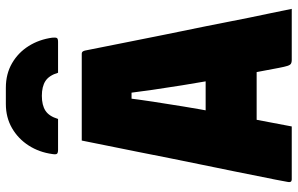

<svg xmlns="http://www.w3.org/2000/svg" viewBox="-196 -796 993 640"><g transform="rotate(-90 300.0 -476.5)"><path d="M143 -287H314Q331 -287 348.5 -287Q366 -287 383 -287L426 -296L452 -117H153Q150 -117 147.5 -118.5Q145 -120 143.5 -122.5Q142 -125 142 -128ZM198 0Q154 0 110 0Q66 0 21 0Q19 0 16.5 -1Q14 -2 13 -5Q12 -8 13 -13Q20 -52 29.5 -98Q39 -144 49 -195Q59 -246 70.5 -300Q82 -354 92.5 -408Q103 -462 113.5 -514Q124 -566 133.5 -613Q143 -660 151 -700Q226 -700 297 -700Q368 -700 440 -700Q443 -700 445 -699Q447 -698 448.5 -695.5Q450 -693 451 -689Q464 -625 477 -558.5Q490 -492 504 -423.5Q518 -355 532.5 -284Q547 -213 561 -140Q568 -105 575.5 -70.5Q583 -36 590 0Q545 0 501.5 0Q458 0 419 0Q412 0 407.5 -2.5Q403 -5 400 -14Q397 -23 393 -44Q382 -103 371.5 -158Q361 -213 352 -265Q343 -317 335 -366.5Q327 -416 320 -464.5Q313 -513 307 -561L334 -534H266L294 -561Q288 -511 280.5 -462Q273 -413 264.5 -361Q256 -309 245.5 -253Q235 -197 223.5 -134.5Q212 -72 198 0ZM223 -779Q197 -779 171.5 -779Q146 -779 120 -779Q110 -779 107 -782.5Q104 -786 106 -798Q112 -842 134.5 -877Q157 -912 192.5 -932.5Q228 -953 273 -953H327Q373 -953 408.5 -932.5Q444 -912 466 -877Q488 -842 494 -798Q495 -786 492.5 -782.5Q490 -779 480 -779Q454 -779 428.5 -779Q403 -779 377 -779Q368 -809 349.5 -821Q331 -833 300 -833Q269 -833 250.5 -821Q232 -809 223 -779Z"/></g></svg>

Font: Recursive Monospace Black
Style: Regular
Weight: 900
Version: Version 1.047